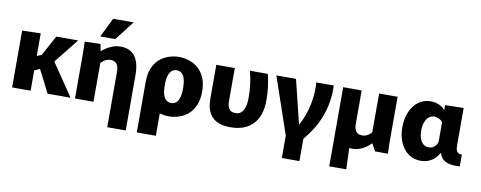

<svg xmlns="http://www.w3.org/2000/svg" viewBox="-76 -1146 4335 1729"><g transform="rotate(10 2092.0 -281.5)"><path d="M51 -520 220.2 -523.8V-316.8L297.2 -352L243.2 -298.3L363.2 -520H563L354.5 -257.3L353.8 -341.3L585.5 0H375.3L236.7 -272.3L312.2 -227.3L220.2 -185.2V0H51Z M625.8 -347.5Q625.8 -396.8 625.3 -439.8Q624.8 -482.8 623 -520L767.3 -523.8L778.3 -462.5H782.8Q799.3 -476.8 824.3 -492.8Q849.3 -508.8 881.2 -520.2Q913.2 -531.7 950.7 -531.7Q999 -531.7 1032.7 -514.7Q1066.3 -497.7 1086.5 -467.6Q1106.7 -437.5 1116.2 -396.8Q1125.8 -356.2 1125.8 -308.8V204H956.7V-304.8Q956.7 -329.2 951.3 -346.8Q946 -364.3 936.4 -375.9Q926.8 -387.5 913.5 -392.9Q900.2 -398.3 884.2 -398.3Q864.5 -398.3 848.1 -392.2Q831.7 -386 818.7 -376.2Q805.7 -366.3 795 -356V0H625.8ZM752.8 -590 839.5 -766.7H1027L890.3 -590Z M1485.2 11.7Q1439.7 11.7 1393.8 -3.2Q1348 -18 1310.1 -49.8Q1272.2 -81.7 1249.6 -133.8Q1227 -186 1227 -260Q1227 -334 1249.6 -386.2Q1272.2 -438.3 1310.1 -470.2Q1348 -502 1393.8 -516.8Q1439.7 -531.7 1485.2 -531.7Q1531.7 -531.7 1577 -516.8Q1622.3 -502 1659.9 -470.2Q1697.5 -438.3 1720.1 -386.2Q1742.7 -334 1742.7 -260Q1742.7 -186 1720.1 -133.8Q1697.5 -81.7 1659.9 -49.8Q1622.3 -18 1577 -3.2Q1531.7 11.7 1485.2 11.7ZM1227 204V-260H1401.2V204ZM1485.2 -110Q1510.2 -110 1529.1 -125.2Q1548 -140.5 1558.3 -173.3Q1568.5 -206.2 1568.5 -260Q1568.5 -314 1558.3 -346.8Q1548 -379.5 1529.1 -394.8Q1510.2 -410 1485.2 -410Q1460.2 -410 1440.9 -394.8Q1421.7 -379.5 1411.4 -346.8Q1401.2 -314 1401.2 -260Q1401.2 -206.2 1411.4 -173.3Q1421.7 -140.5 1440.9 -125.2Q1460.2 -110 1485.2 -110Z M2048.7 11.7Q2182.3 11.7 2254.2 -65Q2326.2 -141.7 2326.2 -283.3Q2326.2 -350.8 2318.7 -407.3Q2311.3 -463.8 2297.7 -520H2133.5Q2149.8 -458.7 2157.3 -402.3Q2164.7 -346 2164.7 -275Q2164.7 -204.7 2142 -163.2Q2119.3 -121.7 2070.3 -121.7Q2030 -121.7 2012.8 -146.4Q1995.7 -171.2 1995.7 -216.7V-520H1826.5V-215.5Q1826.5 -192.5 1829.4 -162.7Q1832.3 -133 1843.9 -102.3Q1855.5 -71.7 1879.3 -45.8Q1903.2 -20 1944.2 -4.2Q1985.2 11.7 2048.7 11.7Z M2375.7 -520H2555.2L2664.5 -75H2625.7Q2653.8 -114.2 2676.7 -162.4Q2699.5 -210.7 2715.3 -266.8Q2731.2 -323 2738.3 -386.6Q2745.3 -450.2 2741 -520H2900.3Q2904.5 -439 2891.4 -365.8Q2878.3 -292.5 2852.7 -227.1Q2827 -161.7 2791.2 -104.9Q2755.3 -48.2 2714.2 0H2553.3ZM2553.3 204V-31.8H2714.2V204Z M3163 11.7Q3095.2 11.7 3056.5 -18.8Q3017.8 -49.3 3002.3 -101Q2986.7 -152.7 2986.7 -215.5V-520H3155.8V-216.7Q3155.8 -171.3 3172.9 -146.5Q3190 -121.7 3230.2 -121.7Q3249.2 -121.7 3264.6 -127.7Q3280 -133.8 3292.7 -143.7Q3305.3 -153.5 3315.2 -164V-520H3484.3V-172.5Q3484.3 -123.2 3484.8 -80.2Q3485.3 -37.2 3487.2 0H3369.8L3333.5 -65.8H3329.2Q3312.7 -47.8 3287.8 -29.8Q3263 -11.7 3231.3 0Q3199.5 11.7 3163 11.7ZM2986.7 204V-263H3125.8L3142.5 204Z M3786.8 11.7Q3723.5 11.7 3675.5 -22.6Q3627.5 -56.8 3600.7 -117.6Q3573.8 -178.3 3573.8 -256.5Q3573.8 -338.3 3600.8 -399.9Q3627.8 -461.5 3675.7 -496.6Q3723.5 -531.7 3786.8 -531.7Q3827.2 -531.7 3861.8 -516.5Q3896.5 -501.3 3916.5 -476.3H3918.5V-520L4087.7 -523.8V-184.7Q4087.7 -161.7 4091.8 -143.8Q4096 -126 4108.3 -116.5Q4120.7 -107 4144.5 -107.8V0Q4117.7 2.5 4088.2 0.9Q4058.8 -0.7 4032.4 -9.3Q4006 -18 3986.2 -37.2Q3966.3 -56.3 3957.8 -89.8H3955.8Q3920.8 -32 3878.4 -10.2Q3836 11.7 3786.8 11.7ZM3838.8 -120Q3872 -120 3893.7 -141.6Q3915.3 -163.2 3918.5 -189V-363.7Q3903.8 -382.7 3881.8 -392.2Q3859.8 -401.7 3841 -401.7Q3814 -401.7 3792.5 -384.3Q3771 -366.8 3758.7 -335Q3746.3 -303.2 3746.3 -258.2Q3746.3 -212.5 3758.6 -181.5Q3770.8 -150.5 3791.8 -135.2Q3812.8 -120 3838.8 -120Z"/></g></svg>

Font: Murecho Thin
Style: Regular
Weight: 100
Designer: Neil Summerour
Foundry: Positype
Version: Version 1.010